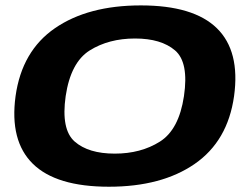

<svg xmlns="http://www.w3.org/2000/svg" viewBox="-20 -702 952 728"><path d="M393 6Q593 6 718.2 -80.5Q843.5 -167 867.5 -337.5Q891 -508 802.5 -594.8Q714 -681.5 514 -681.5Q314 -681.5 188.5 -595.2Q63 -509 39 -337.5Q16 -168 104.5 -81Q193 6 393 6ZM415 -119.5Q315.5 -119.5 263.2 -165.2Q211 -211 229 -337.5Q248 -465.5 320.2 -510.8Q392.5 -556 492 -556Q591 -556 643.8 -510.8Q696.5 -465.5 677.5 -337.5Q658.5 -210.5 586.2 -165Q514 -119.5 415 -119.5Z"/></svg>

Font: Anybody Expanded
Style: Bold Italic
Weight: 700
Width: 7
Italic angle: -10°
Version: Version 1.113;gftools[0.9.25]